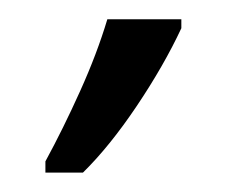

<svg xmlns="http://www.w3.org/2000/svg" viewBox="-20 -734 237 200"><path d="M27.3 -565.9Q45.9 -600.1 63.5 -639.2Q81.1 -678.2 91.8 -713.9H168.9V-704.6Q150.9 -666 122.6 -623.8Q94.2 -581.5 66.4 -554.2H27.3Z"/></svg>

Font: Open Sans Condensed
Style: Regular
Weight: 400
Width: 3
Designer: Monotype Design Team
Foundry: Monotype Imaging Inc.
Version: Version 3.000